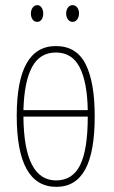

<svg xmlns="http://www.w3.org/2000/svg" viewBox="-20 -716 443 746"><path d="M199 10Q45 10 45 -266Q45 -537 197 -537Q277 -537 312.5 -467Q348 -397 348 -264Q348 -125 311 -57.5Q274 10 199 10ZM71 -288H321Q319 -397 289.5 -454.5Q260 -512 197 -512Q135 -512 104.5 -455.5Q74 -399 71 -288ZM321 -263H71Q73 -15 198 -15Q262 -15 291.5 -75Q321 -135 321 -263ZM125 -696Q135 -696 141.5 -686.5Q148 -677 148 -663Q148 -649 141.5 -640Q135 -631 125 -631Q113 -631 106.5 -640.5Q100 -650 100 -663Q100 -677 107 -686.5Q114 -696 125 -696ZM262 -696Q273 -696 280 -687Q287 -678 287 -664Q287 -650 280 -640.5Q273 -631 262 -631Q251 -631 244 -640.5Q237 -650 237 -664Q237 -677 244 -686.5Q251 -696 262 -696Z"/></svg>

Font: Noto Sans Display Thin Cond
Style: Regular
Weight: 250
Width: 3
Designer: Monotype Design team
Foundry: Monotype Imaging Inc.
Version: Version 1.000